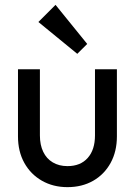

<svg xmlns="http://www.w3.org/2000/svg" viewBox="-20 -760 556 790"><path d="M257.5 10Q198.5 10 152.1 -16.6Q105.8 -43.2 79.9 -90.1Q54 -137 54 -198.8V-475H144.2V-202.8Q144.2 -163.8 157.8 -135.5Q171.2 -107.2 197 -91.9Q222.8 -76.5 257.7 -76.5Q311 -76.5 340.9 -110.1Q370.8 -143.8 370.8 -202.8V-475H461V-198.8Q461 -136.8 435.1 -89.6Q409.2 -42.5 363.4 -16.2Q317.5 10 257.5 10ZM298 -538.5 138 -669.5 208.5 -740 338.8 -579.2Z"/></svg>

Font: Outfit Thin
Style: Regular
Weight: 100
Designer: Rodrigo Fuenzalida
Foundry: fragTYPE
Version: Version 1.100;gftools[0.9.27]